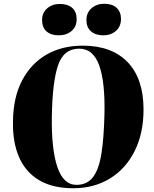

<svg xmlns="http://www.w3.org/2000/svg" viewBox="-20 -988 820 1022"><path d="M49 -340Q50 -468 97 -558.5Q144 -649 227 -697Q310 -745 420 -745Q575 -745 659.5 -657Q744 -569 744 -405Q744 -278 696.5 -183.5Q649 -89 564.5 -37.5Q480 14 370 14Q260 14 188 -29Q116 -72 81.5 -151.5Q47 -231 49 -340ZM256 -370Q253 -196 285 -100Q317 -4 387 -4Q443 -4 474.5 -44.5Q506 -85 519.5 -168.5Q533 -252 536 -379Q540 -551 508 -640Q476 -729 402 -729Q319 -729 289 -640.5Q259 -552 256 -370ZM440 -881Q440 -921 467.5 -944.5Q495 -968 535 -968Q577 -968 600.5 -946.5Q624 -925 624 -887Q624 -847 597 -823.5Q570 -800 530 -800Q488 -800 464 -821.5Q440 -843 440 -881ZM204 -881Q204 -920 231 -943.5Q258 -967 298 -967Q341 -967 364.5 -946Q388 -925 388 -886Q388 -846 361 -823Q334 -800 293 -800Q251 -800 227.5 -821Q204 -842 204 -881Z"/></svg>

Font: Literata 72pt ExtraBold
Style: Italic
Weight: 800
Italic angle: -2°
Designer: Latin by Veronika Burian and Jose Scaglione. Greek by Irene Vlachou. Cyrillic by Vera Evstafieva
Foundry: TypeTogether
Version: Version 3.002